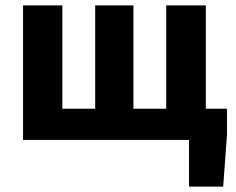

<svg xmlns="http://www.w3.org/2000/svg" viewBox="-20 -516 870 708"><path d="M677 172V0H646V-115H817V-19L803 172ZM65 0V-496H210V-115H331V-496H472V-115H593V-496H739V0Z"/></svg>

Font: Source Sans 3
Style: Bold
Weight: 700
Designer: Paul D. Hunt
Foundry: Adobe
Version: Version 3.052;hotconv 1.1.0;makeotfexe 2.6.0